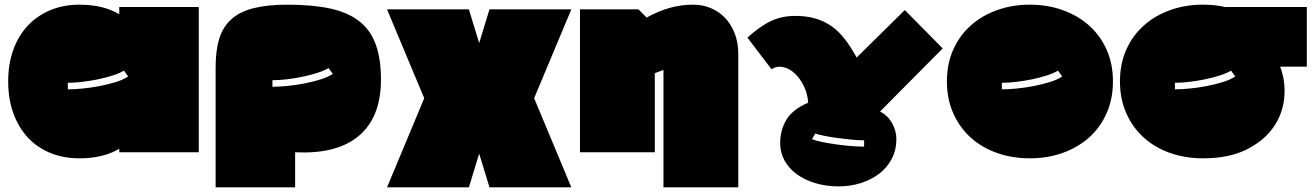

<svg xmlns="http://www.w3.org/2000/svg" viewBox="-20 -607 5618 821"><path d="M15 -259Q15 -334 37 -394.5Q59 -455 99 -497.5Q139 -540 195 -563.5Q251 -587 320 -587Q422 -587 490 -546V-577H830V44H490V29Q422 70 320 70Q251 70 195 47Q139 24 99 -19Q59 -62 37 -123Q15 -184 15 -259ZM528 -280 510 -305Q492 -294 462.5 -284.5Q433 -275 399.5 -268Q366 -261 332 -257Q298 -253 270 -253V-225Q298 -225 334 -228.5Q370 -232 406 -239Q442 -246 474.5 -256Q507 -266 528 -280Z M1209 -587Q1316 -587 1392 -570.5Q1468 -554 1516 -516.5Q1564 -479 1586.5 -417.5Q1609 -356 1609 -267Q1609 -107 1515.5 -27Q1422 53 1242 44V194H902V-319Q902 -391 917.5 -441.5Q933 -492 969 -524.5Q1005 -557 1064 -572Q1123 -587 1209 -587ZM1385 -316Q1367 -305 1337.5 -295.5Q1308 -286 1274.5 -279Q1241 -272 1207 -268Q1173 -264 1145 -264V-236Q1173 -236 1209 -239.5Q1245 -243 1281 -250Q1317 -257 1349.5 -267Q1382 -277 1403 -291Z M2029 50 1985 194H1635L1794 -187L1635 -567H1985L2029 -423L2073 -567H2423L2264 -187L2423 194H2073Z M2710 -567 2745 -532Q2796 -560 2844.5 -573.5Q2893 -587 2944 -587Q2984 -587 3019 -572.5Q3054 -558 3080 -531Q3106 -504 3121.5 -464.5Q3137 -425 3137 -374V194H2817V-308L2780 -294V44H2460V-567Z M4011 -400 3743 -130Q3777 -113 3795 -79.5Q3813 -46 3813 -13Q3813 34 3793.5 71.5Q3774 109 3740.5 135Q3707 161 3662 175.5Q3617 190 3566 190Q3512 190 3466 176Q3420 162 3386.5 137.5Q3353 113 3334.5 79Q3316 45 3316 5Q3316 -51 3343 -95.5Q3370 -140 3436 -168Q3433 -207 3417 -239.5Q3401 -272 3378.5 -293Q3356 -314 3329.5 -320Q3303 -326 3279 -311L3176 -446Q3231 -496 3277.5 -517.5Q3324 -539 3381 -539Q3427 -539 3464.5 -528.5Q3502 -518 3533.5 -496.5Q3565 -475 3591.5 -441Q3618 -407 3643 -361L3849 -564ZM3466 -36 3452 -12Q3469 -5 3497 0.5Q3525 6 3556.5 10.5Q3588 15 3619.5 17.5Q3651 20 3675 20V-7Q3651 -7 3620.5 -10Q3590 -13 3560.5 -17Q3531 -21 3506 -26Q3481 -31 3466 -36Z M4029 -259Q4029 -334 4056 -394.5Q4083 -455 4130.5 -497.5Q4178 -540 4243 -563.5Q4308 -587 4384 -587Q4460 -587 4525 -563.5Q4590 -540 4637.5 -497.5Q4685 -455 4712 -394.5Q4739 -334 4739 -259Q4739 -184 4712 -123Q4685 -62 4637.5 -19.5Q4590 23 4525 46.5Q4460 70 4384 70Q4308 70 4243 47Q4178 24 4130.5 -19Q4083 -62 4056 -123Q4029 -184 4029 -259ZM4522 -280 4504 -305Q4486 -294 4456.5 -284.5Q4427 -275 4393.5 -268Q4360 -261 4326 -257Q4292 -253 4264 -253V-225Q4292 -225 4328 -228.5Q4364 -232 4400 -239Q4436 -246 4468.5 -256Q4501 -266 4522 -280Z M4769 -259Q4769 -334 4796 -394.5Q4823 -455 4870.5 -497.5Q4918 -540 4983 -563.5Q5048 -587 5124 -587Q5176 -587 5219 -577H5568V-322H5454Q5478 -259 5471.5 -189.5Q5465 -120 5425 -62.5Q5385 -5 5310 32.5Q5235 70 5124 70Q5048 70 4983 47Q4918 24 4870.5 -19Q4823 -62 4796 -123Q4769 -184 4769 -259ZM5262 -280 5244 -305Q5226 -294 5196.5 -284.5Q5167 -275 5133.5 -268Q5100 -261 5066 -257Q5032 -253 5004 -253V-225Q5032 -225 5068 -228.5Q5104 -232 5140 -239Q5176 -246 5208.5 -256Q5241 -266 5262 -280Z"/></svg>

Font: ChangwonDangamAsac Bold
Style: Regular
Weight: 700
Designer: Choi Chi-young, Lee Youngbeen, Kim Jungjin, Yoon Jihee, Han Dohee
Foundry: YoonDesign Inc.
Version: Version 1.010;Build 20210623